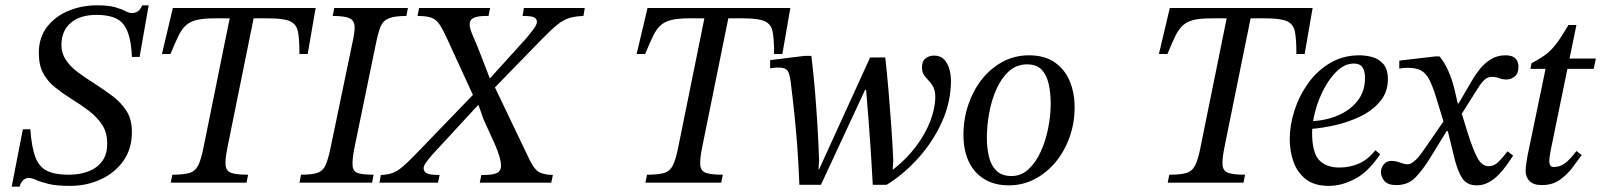

<svg xmlns="http://www.w3.org/2000/svg" viewBox="-20 -687 6021 722"><path d="M54 15H24L66 -201H94Q99 -132 113.5 -95Q128 -58 158 -44Q188 -30 238 -30Q280 -30 312.5 -42.5Q345 -55 364 -80.5Q383 -106 383 -144Q384 -187 364.5 -217Q345 -247 314 -270.5Q283 -294 247 -316Q214 -337 186.5 -359Q159 -381 142.5 -411.5Q126 -442 126 -488Q126 -546 157 -586Q188 -626 238 -646.5Q288 -667 344 -667Q388 -667 412.5 -660Q437 -653 451 -645.5Q465 -638 476 -638Q489 -638 498.5 -644.5Q508 -651 515 -667H539L505 -473H476Q473 -556 446 -593.5Q419 -631 343 -631Q281 -631 246 -601Q211 -571 211 -517Q211 -487 227.5 -462Q244 -437 272 -416Q300 -395 332 -375Q369 -351 401.5 -327Q434 -303 455 -271Q476 -239 476 -191Q476 -127 444 -82Q412 -37 359 -12.5Q306 12 244 12Q192 12 162 4.5Q132 -3 115.5 -10.5Q99 -18 87 -18Q77 -18 67 -9Q57 0 54 15Z M907 0H622L628 -30Q670 -30 692 -36.5Q714 -43 725 -64.5Q736 -86 745 -131L847 -634H937L835 -131Q826 -86 828.5 -64.5Q831 -43 851 -36.5Q871 -30 913 -30ZM621 -484H589L630 -657H1167L1137 -484H1106Q1106 -539 1100.5 -567.5Q1095 -596 1071 -607Q1047 -618 991 -618H787Q745 -618 720 -612Q695 -606 679 -591.5Q663 -577 650.5 -551Q638 -525 621 -484Z M1379 0H1106L1112 -30Q1153 -30 1173.5 -37Q1194 -44 1204 -65.5Q1214 -87 1223 -131L1305 -525Q1314 -564 1313.5 -586.5Q1313 -609 1295 -618Q1277 -627 1231 -627L1237 -657H1514L1508 -627Q1464 -627 1442 -618Q1420 -609 1411 -586.5Q1402 -564 1394 -525L1312 -127Q1304 -84 1306 -63Q1308 -42 1326.5 -36Q1345 -30 1385 -30Z M2053 0H1784L1790 -29H1800Q1831 -29 1847.5 -36Q1864 -43 1864 -64Q1864 -77 1859 -95.5Q1854 -114 1842 -142L1798 -239L1776 -302L1763 -320L1661 -542Q1645 -577 1632.5 -595.5Q1620 -614 1602 -620.5Q1584 -627 1550 -627L1556 -657H1823L1817 -627H1806Q1778 -627 1762 -620Q1746 -613 1746 -595Q1746 -580 1758 -553Q1770 -526 1785 -488L1825 -384L1837 -367L1970 -89Q1987 -53 2004.5 -41.5Q2022 -30 2059 -29ZM1627 0H1407L1412 -29Q1438 -30 1456 -36.5Q1474 -43 1494 -60Q1514 -77 1544 -108L1766 -338L1791 -291H1777L1620 -121Q1612 -113 1601 -100Q1590 -87 1581.5 -75Q1573 -63 1573 -55Q1573 -42 1584.5 -35.5Q1596 -29 1633 -29ZM2016 -538 1834 -351 1811 -394H1824L1958 -542Q1975 -562 1987 -578.5Q1999 -595 1999 -605Q1999 -616 1989 -621.5Q1979 -627 1945 -627L1950 -657H2179L2174 -627Q2142 -626 2120 -619Q2098 -612 2075 -593.5Q2052 -575 2016 -538Z M2692 0H2407L2413 -30Q2455 -30 2477 -36.5Q2499 -43 2510 -64.5Q2521 -86 2530 -131L2632 -634H2722L2620 -131Q2611 -86 2613.5 -64.5Q2616 -43 2636 -36.5Q2656 -30 2698 -30ZM2406 -484H2374L2415 -657H2952L2922 -484H2891Q2891 -539 2885.5 -567.5Q2880 -596 2856 -607Q2832 -618 2776 -618H2572Q2530 -618 2505 -612Q2480 -606 2464 -591.5Q2448 -577 2435.5 -551Q2423 -525 2406 -484Z M3067 8H2986Q2983 -68 2978.5 -130Q2974 -192 2968 -250.5Q2962 -309 2954 -374Q2950 -409 2941.5 -421Q2933 -433 2908 -433Q2900 -433 2893.5 -432.5Q2887 -432 2876 -430V-461L3007 -477H3031Q3039 -413 3044.5 -346.5Q3050 -280 3054 -214Q3058 -148 3060 -85L3058 -50H3060L3252 -471H3309Q3316 -407 3321.5 -342.5Q3327 -278 3331.5 -214Q3336 -150 3339 -85L3337 -50H3339Q3388 -88 3423.5 -135Q3459 -182 3478 -231Q3497 -280 3497 -323Q3497 -346 3489.5 -360Q3482 -374 3472 -384Q3462 -394 3454.5 -405Q3447 -416 3447 -434Q3447 -457 3460.5 -467.5Q3474 -478 3492 -478Q3517 -478 3531 -462.5Q3545 -447 3550.5 -425.5Q3556 -404 3556 -384Q3556 -304 3522.5 -229.5Q3489 -155 3434 -93.5Q3379 -32 3314 8H3262Q3259 -52 3255 -111.5Q3251 -171 3246.5 -230.5Q3242 -290 3237 -349H3233Z M3774 10Q3719 10 3680.5 -14Q3642 -38 3622.5 -80.5Q3603 -123 3603 -180Q3603 -240 3621.5 -294Q3640 -348 3673 -389.5Q3706 -431 3751 -455Q3796 -479 3849 -479Q3909 -479 3947 -452Q3985 -425 4003 -381Q4021 -337 4021 -284Q4021 -224 4002 -171Q3983 -118 3949.5 -77.5Q3916 -37 3871 -13.5Q3826 10 3774 10ZM3784 -25Q3820 -25 3847.5 -50.5Q3875 -76 3893.5 -116.5Q3912 -157 3921.5 -204.5Q3931 -252 3931 -297Q3931 -338 3923.5 -371.5Q3916 -405 3897 -425Q3878 -445 3842 -445Q3803 -445 3774.5 -419.5Q3746 -394 3727.5 -353Q3709 -312 3700 -263.5Q3691 -215 3691 -169Q3691 -132 3698.5 -99Q3706 -66 3726.5 -45.5Q3747 -25 3784 -25Z M4656 0H4371L4377 -30Q4419 -30 4441 -36.5Q4463 -43 4474 -64.5Q4485 -86 4494 -131L4596 -634H4686L4584 -131Q4575 -86 4577.5 -64.5Q4580 -43 4600 -36.5Q4620 -30 4662 -30ZM4370 -484H4338L4379 -657H4916L4886 -484H4855Q4855 -539 4849.5 -567.5Q4844 -596 4820 -607Q4796 -618 4740 -618H4536Q4494 -618 4469 -612Q4444 -606 4428 -591.5Q4412 -577 4399.5 -551Q4387 -525 4370 -484Z M4977 12Q4922 12 4890 -13.5Q4858 -39 4844 -79Q4830 -119 4830 -163Q4830 -217 4848 -272.5Q4866 -328 4900 -375Q4934 -422 4982.5 -450.5Q5031 -479 5092 -479Q5114 -479 5138.5 -473Q5163 -467 5181 -447.5Q5199 -428 5199 -389Q5199 -341 5170.5 -306.5Q5142 -272 5097 -250Q5052 -228 5001.5 -216.5Q4951 -205 4907 -202V-231Q4965 -233 5011.5 -253Q5058 -273 5085.5 -308.5Q5113 -344 5113 -393Q5113 -420 5103.5 -434Q5094 -448 5071 -448Q5038 -448 5009.5 -421.5Q4981 -395 4959.5 -354.5Q4938 -314 4926 -269.5Q4914 -225 4914 -189Q4914 -113 4940.5 -85Q4967 -57 5017 -57Q5055 -57 5089 -71.5Q5123 -86 5152 -122L5170 -107Q5125 -40 5075 -14Q5025 12 4977 12Z M5533 10Q5496 10 5478.5 -17Q5461 -44 5449 -93L5422 -204L5411 -221L5380 -322Q5367 -364 5354.5 -388Q5342 -412 5323.5 -422Q5305 -432 5275 -432Q5267 -432 5259.5 -431.5Q5252 -431 5242 -429V-459L5378 -475H5393Q5411 -454 5425.5 -422Q5440 -390 5450 -349L5464 -288L5474 -269L5498 -191Q5519 -124 5536 -93Q5553 -62 5578 -62Q5598 -62 5614.5 -78Q5631 -94 5649 -118L5670 -102Q5660 -86 5646 -66.5Q5632 -47 5615 -29.5Q5598 -12 5577.5 -1Q5557 10 5533 10ZM5231 9Q5199 9 5186 -6.5Q5173 -22 5173 -39Q5173 -56 5183.5 -69Q5194 -82 5213 -82Q5228 -82 5245.5 -75.5Q5263 -69 5275 -69Q5277 -69 5284 -71.5Q5291 -74 5304 -86Q5317 -98 5336 -126L5414 -239L5434 -194H5420L5356 -90Q5332 -51 5304 -21Q5276 9 5231 9ZM5538 -356 5471 -250 5452 -298H5465L5514 -382Q5527 -405 5544.5 -427Q5562 -449 5586 -464Q5610 -479 5641 -479Q5667 -479 5678.5 -467.5Q5690 -456 5690 -436Q5690 -411 5676 -399.5Q5662 -388 5645 -388Q5631 -388 5617.5 -393Q5604 -398 5591 -398Q5575 -398 5563 -387.5Q5551 -377 5538 -356Z M5778 9Q5747 9 5732 -6Q5717 -21 5717 -44Q5717 -57 5720 -75.5Q5723 -94 5724 -101L5792 -428H5735L5739 -449Q5771 -466 5792.5 -482Q5814 -498 5833.5 -524Q5853 -550 5878 -593H5908L5813 -130Q5813 -130 5809.5 -111.5Q5806 -93 5806 -80Q5806 -72 5809.5 -65.5Q5813 -59 5823 -59Q5845 -59 5863.5 -72Q5882 -85 5908 -119L5928 -104Q5914 -85 5894 -58Q5874 -31 5846 -11Q5818 9 5778 9ZM5973 -428H5862L5870 -467H5981Z"/></svg>

Font: STIX Two Text
Style: Italic
Weight: 400
Italic angle: -12°
Designer: Ross Mills, John Hudson & Paul Hanslow, Tiro Typeworks Ltd; with prior portions MicroPress Inc. and Coen Hoffman, Elsevi
Foundry: Tiro Typeworks Ltd
Version: Version 2.13 b171